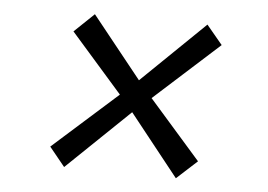

<svg xmlns="http://www.w3.org/2000/svg" viewBox="-39 -577 748 536"><g transform="rotate(5 334.5 -309.0)"><path d="M471.5 -90.5 334 -263.5 158 -94.5 114.5 -148 295.5 -309.5 151 -474 206.5 -527 345 -354 522 -525.5 566.5 -472 384.5 -307.5 529 -143Z"/></g></svg>

Font: Merriweather 60pt SemiBold
Style: Italic
Weight: 600
Italic angle: -7.8°
Version: Version 2.101